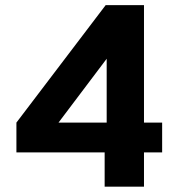

<svg xmlns="http://www.w3.org/2000/svg" viewBox="-20 -722 691 737"><path d="M532.7 -702.4H385.7L43 -251.4V-137.1H381.7V-5.5H532.7V-137.1H602.4V-251.4H532.7ZM389.5 -496.5V-251.4H204.6Z"/></svg>

Font: Diatome
Style: Bold
Weight: 700
Designer: 15.100.17
Foundry: 15.100.17
Version: Version 1.004;Fontself Maker 3.5.8